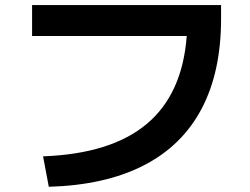

<svg xmlns="http://www.w3.org/2000/svg" viewBox="-20 -715 978 751"><path d="M710.4 -574.2H105.5V-695.3H844.7V-641.6Q844.7 -433.1 768.1 -288.6Q691.4 -144 541 -67.4Q390.6 9.3 170.9 15.6L148.4 -103.5Q414.1 -113.3 553.7 -230Q693.4 -346.7 710.4 -574.2Z"/></svg>

Font: Pretendard JP
Style: Bold
Weight: 700
Designer: Base glyphs from Inter by Rasmus Andersson; Hangeul glyphs from Noto Sans CJK(Source Han Sans) by Jang Soo-young and Kan
Foundry: Kil Hyung-jin
Version: Version 1.309